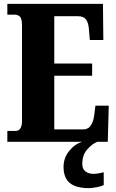

<svg xmlns="http://www.w3.org/2000/svg" viewBox="-20 -734 603 994"><path d="M18 0V-56H60Q94 -56 94 -109V-600Q94 -638 83 -648Q72 -658 58 -658H18V-714H513L515 -527H445L441 -575Q439 -613 426.5 -631.5Q414 -650 385 -650H261V-405H457V-342H261V-64H410Q437 -64 450.5 -85Q464 -106 468 -139L474 -187H543L538 0ZM441 240Q374 240 341.5 213.5Q309 187 309 130Q309 83 339 46.5Q369 10 407 0H484Q458 10 432 39Q406 68 406 115Q406 141 422.5 153.5Q439 166 464 166Q485 166 517 158V224Q504 231 479 235.5Q454 240 441 240Z"/></svg>

Font: Noto Serif Sinhala ExtraCondensed Black
Style: Regular
Weight: 900
Width: 2
Designer: Jelle Bosma - Monotype Design Team
Foundry: Monotype Imaging Inc.
Version: Version 2.007; ttfautohint (v1.8.4.7-5d5b)